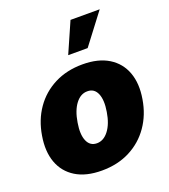

<svg xmlns="http://www.w3.org/2000/svg" viewBox="-145 -899 892 1014"><g transform="rotate(-20 301.0 -392.5)"><path d="M253.9 9.8Q165 9.8 107.7 -25.6Q50.3 -61 27.3 -124.3Q4.4 -187.5 18.6 -271.5Q32.2 -355.5 76.2 -418.7Q120.1 -481.9 189.5 -517.3Q258.8 -552.7 347.7 -552.7Q436 -552.7 493.4 -517.3Q550.8 -481.9 574 -418.7Q597.2 -355.5 583 -271.5Q569.3 -187.5 525.1 -124.3Q481 -61 411.9 -25.6Q342.8 9.8 253.9 9.8ZM278.3 -134.8Q315.9 -134.8 344.2 -171.6Q372.6 -208.5 382.8 -272.5Q393.6 -336.9 377.7 -373.8Q361.8 -410.6 323.2 -410.2Q285.2 -410.6 257.1 -373.8Q229 -336.9 218.8 -272.5Q208 -208.5 223.9 -171.6Q239.7 -134.8 278.3 -134.8ZM293.9 -624 369.1 -794.9H533.2L403.3 -624Z"/></g></svg>

Font: Inter Tight Black
Style: Italic
Weight: 900
Italic angle: -9.39999°
Designer: Rasmus Andersson
Foundry: rsms
Version: Version 3.004; ttfautohint (v1.8.4.7-5d5b)